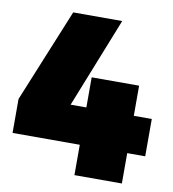

<svg xmlns="http://www.w3.org/2000/svg" viewBox="-79 -771 759 841"><g transform="rotate(10 300.0 -350.5)"><path d="M519 0H308V-135H9V-286L179 -701H397L238 -301H308V-435H519V-301H599V-135H519Z"/></g></svg>

Font: Argentum Novus Black
Style: Regular
Weight: 900
Designer: Julieta Ulanovsky (font) & Cristiano Sobral (main changes)
Foundry: Julieta Ulanovsky (font) & Cristiano Sobral (main changes)
Version: Version 3.00;November 27, 2020;FontCreator 13.0.0.2655 64-bi